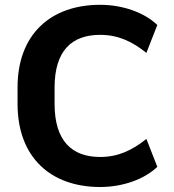

<svg xmlns="http://www.w3.org/2000/svg" viewBox="-20 -749 706 780"><path d="M386.7 -607.4C459.5 -607.4 516.1 -581.1 574.7 -534.2L619.1 -647.5C566.4 -698.2 478.5 -729.5 386.7 -729.5C187 -729.5 51.3 -610.8 51.3 -393.6V-327.1C51.3 -108.9 187 10.7 386.7 10.7C478.5 10.7 566.4 -20.5 619.1 -71.3L574.7 -184.6C516.1 -137.7 459 -111.3 386.7 -111.3C272 -111.3 201.7 -176.8 201.7 -327.1V-393.1C201.7 -543.5 272 -607.4 386.7 -607.4Z"/></svg>

Font: Winston
Style: Bold
Weight: 700
Designer: Vernon Adams, Kim Jin-seong, David Berlow, Cristiano Sobral
Foundry: The Winston Project Authors
Version: Version 3.004